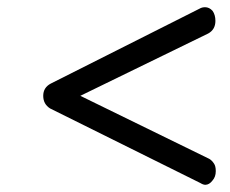

<svg xmlns="http://www.w3.org/2000/svg" viewBox="-20 -513 639 533"><path d="M100 -247C100 -231.7 106.3 -220 119 -212L536 -5C541.3 -1.7 546 0 550 0C557.3 0 564 -4 570 -12C576 -18.7 579 -27.3 579 -38C579 -47.3 577.3 -54.3 574 -59C570 -65 565.7 -69.3 561 -72L203 -247L558 -420C571.3 -427.3 578 -439 578 -455C578 -466.3 575.3 -475.7 570 -483C564 -489.7 557 -493 549 -493C545 -493 541.3 -492.3 538 -491L121 -281C107 -273.7 100 -262.3 100 -247Z"/></svg>

Font: naYanakamik
Style: Regular
Weight: 500
Designer: Nagarjuna G.,Vikas B.,Ruchir J.,Tushar G.,Vinay J.
Foundry: gnowledge lab
Version: 1.1